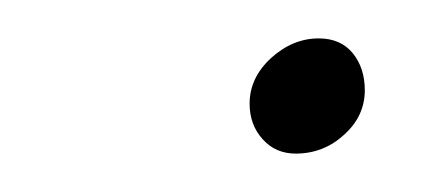

<svg xmlns="http://www.w3.org/2000/svg" viewBox="-20 -400 222 100"><path d="M134 -320Q123.5 -320 116.8 -327.5Q110 -335 110 -346Q110 -359.5 121.2 -369.8Q132.5 -380 146 -380Q157.5 -380 163.8 -372.2Q170 -364.5 170 -353Q170 -339.5 159.2 -329.8Q148.5 -320 134 -320Z"/></svg>

Font: Overpass Thin
Style: Italic
Weight: 250
Italic angle: -10°
Designer: Delve Withrington, Dave Bailey, Thomas Jockin
Foundry: Delve Fonts LLC
Version: Version 4.000